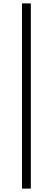

<svg xmlns="http://www.w3.org/2000/svg" viewBox="-20 -835 310 1127"><path d="M109 272H161V-815H109Z"/></svg>

Font: Source Han Serif AKR9
Style: Regular
Weight: 400
Designer: Ryoko NISHIZUKA 西塚涼子 (kana & ideographs); Frank Grießhammer (Latin, Greek & Cyrillic); Sandoll Communications 산돌커뮤니케이션, 
Foundry: Adobe Systems Incorporated
Version: Version 1.005;hotconv 1.0.107;makeotfexe 2.5.65593